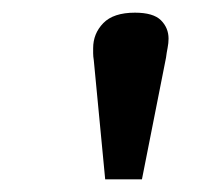

<svg xmlns="http://www.w3.org/2000/svg" viewBox="-20 -801 336 303"><path d="M204 -518H146L128 -706Q127 -712 127 -717Q127 -722 127 -725Q127 -748 143 -764.5Q159 -781 193 -781Q222 -781 234 -769Q246 -757 246 -740Q246 -733 244.5 -725.5Q243 -718 242 -710Z"/></svg>

Font: Literata 7pt
Style: Bold Italic
Weight: 700
Italic angle: -2°
Designer: Latin by Veronika Burian and Jose Scaglione. Greek by Irene Vlachou. Cyrillic by Vera Evstafieva
Foundry: TypeTogether
Version: Version 3.002